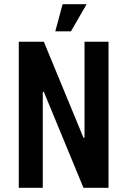

<svg xmlns="http://www.w3.org/2000/svg" viewBox="-20 -900 610 920"><path d="M245 -750 280 -880H395L320 -750ZM70 0V-700H190L380 -240H385V-700H500V0H380L190 -460H185V0Z"/></svg>

Font: Cuprum
Style: Bold
Weight: 700
Designer: Jovanny Lemonad
Foundry: Jovanny Lemonad
Version: Version 2.000